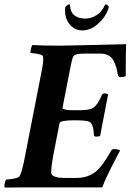

<svg xmlns="http://www.w3.org/2000/svg" viewBox="-29 -849 608 872"><path d="M358.4 -764.6Q385.3 -764.6 409.9 -780.5Q434.6 -796.4 447.3 -826.2Q447.3 -829.1 451.2 -829.1Q455.6 -829.1 460.4 -824.5Q465.3 -819.8 464.8 -816.4Q464.8 -815.9 463.9 -812.7Q462.9 -809.6 462.9 -808.6Q448.7 -768.6 415 -739.7Q381.3 -710.9 345.7 -710.9Q309.1 -710.9 286.6 -739.3Q264.2 -767.6 266.6 -809.6Q266.6 -810.5 267.1 -813.2Q267.6 -815.9 267.6 -816.4Q268.1 -819.8 274.9 -824.5Q281.7 -829.1 286.1 -829.1Q289.1 -829.1 289.1 -826.2Q289.6 -795.4 308.1 -780Q326.7 -764.6 358.4 -764.6ZM247.1 -641.6Q269 -641.6 398.2 -644.8Q527.3 -647.9 543.9 -648.4Q542 -615.7 542 -503.9Q537.1 -499 519.5 -499Q508.3 -499 506.8 -506.8Q502.9 -529.8 498.3 -545.4Q493.7 -561 485.1 -575.9Q476.6 -590.8 462.2 -598.1Q447.8 -605.5 427.7 -605.5H352.5Q312 -605.5 304.7 -593.8Q302.7 -590.3 301 -586.2Q299.3 -582 297.9 -575.4Q296.4 -568.8 295.4 -564.7Q294.4 -560.5 292.2 -549.8Q290 -539.1 289.1 -534.2L254.9 -359.4Q254.4 -356.4 259.5 -354Q264.6 -351.6 273.4 -350.1Q282.2 -348.6 292 -348.6H339.8Q379.9 -348.6 397.2 -361.3Q414.6 -374 433.6 -417Q436.5 -424.8 445.3 -424.8Q458.5 -424.8 461.9 -419.9L425.8 -232.4Q421.9 -228.5 408.2 -228.5Q397.5 -228.5 397.5 -236.3Q395.5 -286.6 377 -295.9Q363.3 -302.7 309.6 -302.7Q243.7 -302.7 241.2 -289.1L211.9 -137.7Q201.2 -74.2 204.1 -60.5Q206.1 -51.3 222.4 -46.1Q238.8 -41 258.8 -41H319.3Q373.5 -41 410.2 -73.2Q439 -98.6 476.6 -166Q479.5 -171.9 491.2 -171.9Q498 -171.9 506.6 -169.9Q515.1 -168 516.6 -166Q514.6 -162.6 499.8 -134Q484.9 -105.5 479.5 -94.7Q474.1 -84 463.4 -62.3Q452.6 -40.5 446.3 -25.4Q439.9 -10.3 435.5 2H117.2Q89.8 2 61.3 2.2Q32.7 2.4 14.2 2.7Q-4.4 2.9 -7.8 2.9Q-10.3 -1.5 -7.8 -14.9Q-5.4 -28.3 -1 -33.2Q54.2 -37.6 60.5 -49.8Q71.8 -69.8 85 -141.6L155.3 -501Q156.2 -505.9 158.4 -517.8Q160.6 -529.8 161.6 -534.4Q162.6 -539.1 164.1 -548.3Q165.5 -557.6 166 -562Q166.5 -566.4 167 -573Q167.5 -579.6 167.2 -584.2Q167 -588.9 166 -592.8Q164.1 -604 110.4 -608.4Q108.4 -613.3 111.3 -626.7Q114.3 -640.1 118.2 -644.5Q158.2 -641.6 247.1 -641.6Z"/></svg>

Font: Crimson
Style: BoldItalic
Weight: 700
Italic angle: -11°
Version: Version 0.8